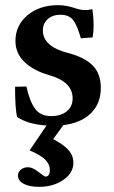

<svg xmlns="http://www.w3.org/2000/svg" viewBox="-20 -474 440 741"><path d="M131.3 247.1Q93.3 247.1 71.3 235.4Q49.3 223.6 49.3 203.6Q49.3 189.9 60.5 180.7Q71.8 171.4 88.4 171.4Q105.5 171.4 128.9 189.9Q151.4 207.5 155.3 207.5Q172.4 207.5 172.4 182.1Q172.4 159.7 153.8 141.6Q135.3 123.5 94.2 106.4L159.7 10.3Q87.4 5.9 45.9 -22.9Q38.1 -56.6 38.1 -139.2L82 -140.1Q93.8 -84.5 114.7 -55.2Q135.7 -25.9 177.2 -25.9Q214.4 -25.9 237.3 -44.2Q260.3 -62.5 260.3 -94.2Q260.3 -158.7 169.4 -184.1Q110.8 -200.7 75.2 -234.1Q39.6 -267.6 39.6 -316.4Q39.6 -376 85.9 -415Q132.3 -454.1 204.6 -454.1Q237.3 -454.1 272.9 -441.4Q304.2 -430.7 336.4 -438.5Q341.3 -406.2 341.3 -372.6Q341.3 -350.6 337.4 -329.6L292 -326.2Q278.3 -375.5 262.5 -396.2Q246.6 -417 213.4 -417Q183.1 -417 164.3 -400.4Q145.5 -383.8 145.5 -356.4Q145.5 -294.4 242.7 -269.5Q306.6 -252.9 337.9 -221.2Q369.1 -189.5 369.1 -134.8Q369.1 -74.7 331.1 -37.1Q293 0.5 224.6 8.8L185.1 63Q226.6 84.5 244.9 105.7Q263.2 127 263.2 154.3Q263.2 193.4 224.6 220.2Q186 247.1 131.3 247.1Z"/></svg>

Font: Elstob 10pt
Style: Bold
Weight: 700
Designer: Peter S. Baker
Version: Version 1.015